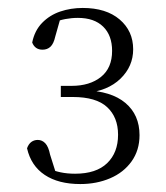

<svg xmlns="http://www.w3.org/2000/svg" viewBox="-20 -913 417 483"><path d="M182 -450Q127 -450 92.5 -473Q58 -496 48 -540Q52 -551 59 -556Q66 -561 75 -561Q86 -561 94 -552.5Q102 -544 106 -524L124 -467L99 -490Q116 -483 132.5 -479.5Q149 -476 169 -476Q222 -476 249.5 -502.5Q277 -529 277 -574Q277 -618 249.5 -643.5Q222 -669 163 -669H133V-697H160Q206 -697 234 -719.5Q262 -742 262 -785Q262 -824 239.5 -846Q217 -868 176 -868Q160 -868 144 -865Q128 -862 109 -854L134 -874L119 -821Q115 -803 107 -795.5Q99 -788 87 -788Q68 -788 61 -806Q67 -836 86 -855.5Q105 -875 131.5 -884Q158 -893 188 -893Q247 -893 281 -864Q315 -835 315 -789Q315 -746 283 -715Q251 -684 195 -679L192 -686Q260 -684 295.5 -654Q331 -624 331 -573Q331 -535 311 -507Q291 -479 257 -464.5Q223 -450 182 -450Z"/></svg>

Font: Noto Serif JP
Style: Regular
Weight: 200
Designer: Ryoko NISHIZUKA 西塚涼子 (kana & ideographs); Frank Grießhammer (Latin, Greek & Cyrillic); Wenlong ZHANG 张文龙 (bopomofo); San
Foundry: Adobe
Version: Version 2.001;hotconv 1.1.0;makeotfexe 2.6.0